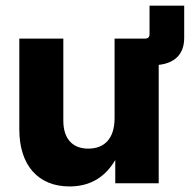

<svg xmlns="http://www.w3.org/2000/svg" viewBox="-20 -653 697 684"><path d="M227.5 11.2C303.7 11.2 356 -23.9 390.6 -83V0H545.4V-421.9C599.6 -427.7 636.2 -457.5 636.2 -517.6V-632.8H512.7V-531.7C512.7 -521 507.8 -515.6 497.1 -515.6H388.2V-232.4C388.2 -157.7 350.6 -123.5 294.4 -123.5C238.3 -123.5 205.6 -158.7 205.6 -223.1V-515.6H48.8V-191.9C48.8 -63.5 116.7 11.2 227.5 11.2Z"/></svg>

Font: Raveo Display
Style: Bold
Weight: 700
Designer: Jakub Foglar, Rasmus Andersson (Inter)
Foundry: Jakubfoglar.com
Version: Version 1.100;Glyphs 3.2.3 (3260)